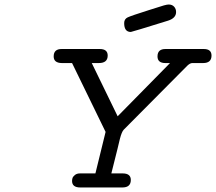

<svg xmlns="http://www.w3.org/2000/svg" viewBox="-20 -827 953 847"><path d="M216.8 -578.1Q216.8 -611.3 252.9 -610.8H419.9Q455.1 -610.8 455.1 -582Q455.1 -548.8 416 -548.8H384.8L499 -314L730 -548.8H710Q674.8 -548.8 674.8 -578.1Q674.8 -611.3 710.9 -610.8H878.9Q913.1 -610.8 913.1 -582Q913.1 -548.8 876 -548.8H828.1Q818.4 -548.8 806.2 -537.1L528.8 -257.8Q527.8 -256.8 525.9 -254.9Q517.1 -246.1 508.8 -213.9Q505.9 -202.6 498 -168.9Q482.9 -108.9 471.2 -62H521Q557.1 -62 557.1 -33.2Q557.1 0 520 0H334Q297.9 0 297.9 -28.8Q297.9 -34.7 299.8 -41.3Q301.8 -47.9 310.3 -54.9Q318.8 -62 333 -62H400.9L445.8 -245.1L297.9 -548.8H252.9Q216.8 -549.3 216.8 -578.1ZM527.8 -725.1Q527.8 -743.2 543.5 -750.5Q559.1 -757.8 636.2 -782.2Q677.2 -795.4 703.1 -803.2Q717.3 -807.1 724.1 -807.1Q739.3 -807.1 748 -797.6Q756.8 -788.1 756.8 -773.9Q756.8 -747.1 721.2 -735.8Q561 -686 557.1 -686Q527.8 -686 527.8 -725.1Z"/></svg>

Font: CMU Typewriter Text Variable Width
Style: Italic
Weight: 500
Italic angle: -14.04°
Version: Version 0.7.0